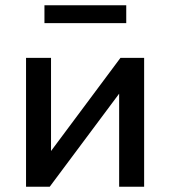

<svg xmlns="http://www.w3.org/2000/svg" viewBox="-20 -710 647 730"><path d="M79 0V-490H174V-109H154L438 -490H528V0H433V-382H454L169 0ZM149 -622V-690H460V-622Z"/></svg>

Font: Nunito Sans 11pt SemiBold
Style: Regular
Weight: 600
Version: Version 3.101;gftools[0.9.27]